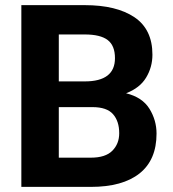

<svg xmlns="http://www.w3.org/2000/svg" viewBox="-20 -731 678 751"><path d="M335.4 0H63.5V-710.9H311.5Q435.5 -710.9 505.9 -663.6Q576.2 -616.2 576.2 -517.1Q576.2 -468.3 551.5 -427.5Q526.9 -386.7 473.1 -366.2Q536.6 -350.6 564.5 -305.7Q592.3 -260.7 592.3 -208.5Q592.3 -105.5 525.9 -52.7Q459.5 0 335.4 0ZM311.5 -596.2H210V-412.6H311.5Q429.7 -412.6 429.7 -503.4Q429.7 -552.7 401.1 -574.5Q372.6 -596.2 311.5 -596.2ZM446.3 -210Q446.3 -256.8 422.1 -284.4Q397.9 -312 341.8 -312H210V-114.3H335.4Q392.6 -114.3 419.4 -141.4Q446.3 -168.5 446.3 -210Z"/></svg>

Font: Vazirmatn UI
Style: Bold
Weight: 700
Designer: Saber Rastikerdar
Foundry: Saber Rastikerdar
Version: Version 33.003